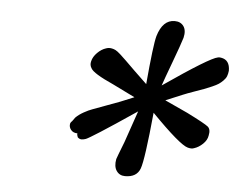

<svg xmlns="http://www.w3.org/2000/svg" viewBox="-40 -796 681 544"><g transform="rotate(5 300.5 -524.0)"><path d="M189 -408Q177 -408 170.5 -416Q164 -424 166 -434L167 -436L168 -438L171 -441L179 -452Q188 -461 201.5 -468.5Q215 -476 225 -479.5Q235 -483 261.5 -493Q288 -503 302 -508L341 -524L278 -555Q220 -581 213 -595Q207 -604 210 -615Q213 -628 224.5 -639.5Q236 -651 249 -655Q257 -658 266 -656Q271 -655 276 -652.5Q281 -650 290 -642Q299 -634 307.5 -625.5Q316 -617 334.5 -599Q353 -581 371 -564Q381 -677 388 -702Q402 -749 436 -749Q453 -749 461.5 -737Q470 -725 465 -704Q459 -684 440 -633Q421 -582 415 -564Q544 -653 567 -657Q572 -658 576 -657Q601 -653 601 -622Q600 -613 597.5 -606.5Q595 -600 588.5 -593.5Q582 -587 576 -583Q570 -579 557.5 -573.5Q545 -568 535.5 -564.5Q526 -561 507.5 -554.5Q489 -548 477 -543L429 -523L494 -493Q546 -467 555 -459.5Q564 -452 560 -434Q558 -421 546.5 -410Q535 -399 522 -395Q515 -392 504 -395Q481 -401 399 -485Q386 -350 376.5 -324.5Q367 -299 334 -299Q318 -299 309.5 -311.5Q301 -324 305 -345Q306 -349 324 -395L355 -485Q287 -439 254 -418Q221 -397 214.5 -394.5Q208 -392 202 -392Q196 -392 191 -397Q188 -404 189 -408Z"/></g></svg>

Font: Coval
Style: Italic
Weight: 400
Foundry: Context Ltd
Version: Version 001.000